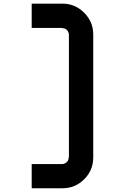

<svg xmlns="http://www.w3.org/2000/svg" viewBox="-20 -853 628 1040"><path d="M318.3 35.8Q331.7 34.2 341.7 25Q351.7 15.8 351.7 0H353.3V-666.7Q351.7 -680 342.9 -690Q334.2 -700 318.3 -700V-701.7H151.7V-833.3H318.3Q386.7 -833.3 435.8 -784.2Q485 -735 485 -666.7V0Q485 69.2 436.2 117.9Q387.5 166.7 318.3 166.7H151.7V35.8Z"/></svg>

Font: 0xA000-Squareish
Style: Squareish-Bold
Weight: 700
Version: Version 0.1